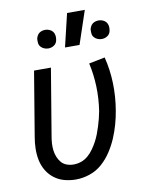

<svg xmlns="http://www.w3.org/2000/svg" viewBox="-86 -816 671 885"><g transform="rotate(-10 250.0 -373.5)"><path d="M198 8Q170 8 144 1Q118 -6 97 -22Q76 -38 62.5 -60.5Q49 -83 43.5 -109Q38 -135 38.5 -163Q39 -191 44 -219L94 -520H173L121 -208Q118 -191 117 -174.5Q116 -158 118 -142Q120 -126 126 -111Q132 -96 142 -84.5Q152 -73 167 -67.5Q182 -62 199 -62Q217 -62 234.5 -68Q252 -74 266.5 -86.5Q281 -99 292 -114.5Q303 -130 312 -146.5Q321 -163 327.5 -180Q334 -197 339.5 -214.5Q345 -232 349.5 -249.5Q354 -267 357 -284Q366 -342 364 -398.5Q362 -455 350 -508L425 -523Q440 -464 442 -400.5Q444 -337 433 -273Q428 -242 419 -210Q410 -178 397 -147.5Q384 -117 365 -88Q346 -59 320.5 -36.5Q295 -14 262.5 -3Q230 8 198 8ZM253 -600 290 -755H373L321 -600ZM427 -609Q417 -609 407.5 -613Q398 -617 391.5 -624.5Q385 -632 384 -642.5Q383 -653 384 -663Q386 -670 389.5 -676.5Q393 -683 399 -687.5Q405 -692 412.5 -694Q420 -696 427 -696Q437 -696 446.5 -692Q456 -688 462 -680.5Q468 -673 469.5 -662.5Q471 -652 469 -642Q468 -635 464.5 -628.5Q461 -622 454.5 -617.5Q448 -613 441 -611Q434 -609 427 -609ZM177 -609Q167 -609 157.5 -613Q148 -617 141.5 -624.5Q135 -632 134 -642.5Q133 -653 134 -663Q136 -670 139.5 -676.5Q143 -683 149 -687.5Q155 -692 162.5 -694Q170 -696 177 -696Q187 -696 196.5 -692Q206 -688 212 -680.5Q218 -673 219.5 -662.5Q221 -652 219 -642Q218 -635 214.5 -628.5Q211 -622 204.5 -617.5Q198 -613 191 -611Q184 -609 177 -609Z"/></g></svg>

Font: Iosevka Algr
Style: Italic
Weight: 400
Italic angle: -9°
Monospace: yes
Designer: Belleve Invis
Foundry: Belleve Invis
Version: Version 26.0.2; ttfautohint (v1.8.3)